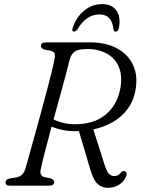

<svg xmlns="http://www.w3.org/2000/svg" viewBox="-20 -907 701 938"><path d="M595.5 -44Q585 -19.5 561.5 -4.5Q538 10.5 505.5 10.5Q478 10.5 456.8 -8.5Q435.5 -27.5 420 -83L365.5 -266.5Q360.5 -266.5 356 -266.5Q320 -265.5 289 -271.5Q258 -277.5 232 -288.5Q213.5 -219.5 198.8 -162.8Q184 -106 179.5 -82Q175 -63 180.5 -53.8Q186 -44.5 196.5 -42L225 -36Q245 -30 245 -17.5Q245 0 219 0H26.5Q7 0 7 -15.5Q7 -32 31.5 -36L55 -39.5Q73.5 -42 85.2 -51.8Q97 -61.5 104 -82Q109.5 -100.5 120.8 -141.5Q132 -182.5 147 -236.5Q162 -290.5 178 -348.8Q194 -407 208.2 -461.2Q222.5 -515.5 232.8 -557.5Q243 -599.5 246.5 -619.5Q250 -637.5 246.5 -646.2Q243 -655 227.5 -659L198.5 -664.5Q180 -669.5 180 -682.5Q180 -700 205.5 -700H421Q497 -700 552 -670.5Q607 -641 631.2 -587Q655.5 -533 640.5 -459.5Q626 -388.5 572.2 -340.5Q518.5 -292.5 436 -275L488 -111Q500 -71 511.8 -58.8Q523.5 -46.5 538 -46.5Q557.5 -46.5 570.5 -63.5Q579 -75.5 590.5 -70Q596.5 -67.5 598.2 -60Q600 -52.5 595.5 -44ZM321 -618Q316 -596 303.5 -549.5Q291 -503 274.8 -443.8Q258.5 -384.5 241.5 -323.5Q261.5 -313.5 288 -306.8Q314.5 -300 346 -300Q438 -300 494.2 -345.5Q550.5 -391 566.5 -468.5Q579.5 -532.5 561.8 -576.8Q544 -621 503.5 -644.2Q463 -667.5 407.5 -667.5Q363 -667.5 345.8 -655.5Q328.5 -643.5 321 -618ZM465 -836.5Q402 -836.5 358 -763.5Q349.5 -752.5 342 -752.5Q329.5 -752.5 334.5 -768.5Q351 -821.5 390.2 -854.2Q429.5 -887 478.5 -887Q527.5 -887 549.5 -854.2Q571.5 -821.5 560.5 -768.5Q557 -752.5 544 -752.5Q536.5 -752.5 534 -763.5Q528 -836.5 465 -836.5Z"/></svg>

Font: Fraunces 9pt Soft Light
Style: Italic
Weight: 300
Italic angle: -16°
Version: Version 1.000;[0bf87f6ff]